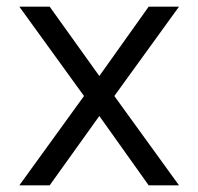

<svg xmlns="http://www.w3.org/2000/svg" viewBox="-20 -556 595 576"><path d="M38 0 232 -268 38 -536H129L278 -328L426 -536H517L323 -268L517 0H426L278 -208L129 0Z"/></svg>

Font: Plus Jakarta Text Light
Style: Regular
Weight: 300
Designer: Gumpita Rahayu
Foundry: Tokotype Studio
Version: Version 1.000